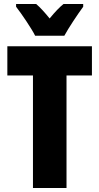

<svg xmlns="http://www.w3.org/2000/svg" viewBox="-20 -947 500 967"><path d="M157 -767H304C325 -806 371 -875 399 -913V-927H300C280 -911 257 -887 230 -854C204 -886 182 -910 162 -927H61V-913C87 -880 140 -802 157 -767ZM315 0V-567H443V-714H17V-567H146V0Z"/></svg>

Font: Noto Sans Myanmar UI ExtraCondensed Black
Style: Regular
Weight: 900
Width: 2
Designer: Monotype Design Team
Foundry: Monotype Imaging Inc.
Version: Version 2.103